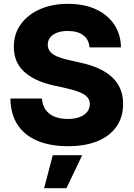

<svg xmlns="http://www.w3.org/2000/svg" viewBox="-20 -758 702 1009"><path d="M337.4 10.3Q245.6 10.3 178 -17.6Q110.4 -45.4 73.2 -101.1Q36.1 -156.7 34.7 -240.2H200.7Q202.6 -205.1 219.7 -181.2Q236.8 -157.2 266.6 -145Q296.4 -132.8 335.9 -132.8Q372.1 -132.8 397.9 -142.6Q423.8 -152.3 438 -169.9Q452.1 -187.5 452.1 -210.9Q452.1 -231.9 439.5 -246.6Q426.8 -261.2 400.4 -272.5Q374 -283.7 333.5 -293L256.8 -310.1Q160.6 -332 106.7 -381.3Q52.7 -430.7 52.7 -512.2Q52.7 -580.1 89.4 -630.6Q126 -681.2 189.9 -709.5Q253.9 -737.8 336.9 -737.8Q421.9 -737.8 483.9 -709.2Q545.9 -680.7 580.3 -629.2Q614.7 -577.6 615.7 -508.8H450.7Q447.3 -549.8 418 -572.5Q388.7 -595.2 336.4 -595.2Q302.7 -595.2 279.1 -585.9Q255.4 -576.7 243.2 -560.3Q231 -543.9 231 -523.4Q231 -501.5 243.9 -486.3Q256.8 -471.2 281.5 -460.7Q306.2 -450.2 339.8 -442.9L402.8 -428.7Q457 -417 498.8 -397.9Q540.5 -378.9 569.1 -352.3Q597.7 -325.7 612.3 -290.8Q627 -255.9 627 -212.4Q627 -143.1 592.3 -93Q557.6 -43 492.9 -16.4Q428.2 10.3 337.4 10.3ZM211.9 231 257.3 57.6H412.1L329.1 231Z"/></svg>

Font: Inter 17pt ExtraBold
Style: Regular
Weight: 800
Version: Version 4.001;git-66647c0bb